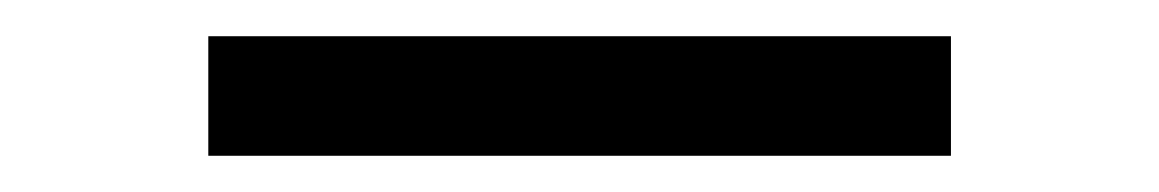

<svg xmlns="http://www.w3.org/2000/svg" viewBox="-20 -723 640 106"><path d="M505 -637H95V-703H505Z"/></svg>

Font: Iosevka Etoile
Style: Regular
Weight: 400
Designer: Belleve Invis
Foundry: Belleve Invis
Version: Version 33.2.4